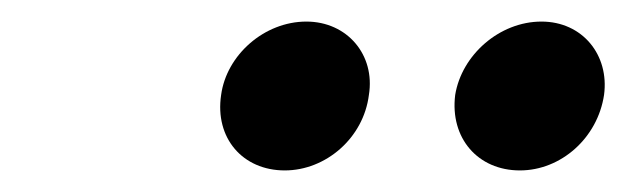

<svg xmlns="http://www.w3.org/2000/svg" viewBox="-20 -798 581 178"><path d="M244 -640C282 -640 317 -670 322 -710C328 -747 302 -778 264 -778C225 -778 190 -747 185 -710C179 -670 205 -640 244 -640ZM402 -710C397 -670 423 -640 462 -640C500 -640 534 -670 540 -710C545 -747 520 -778 482 -778C443 -778 408 -747 402 -710Z"/></svg>

Font: Mluvka Bold
Style: Italic
Weight: 700
Italic angle: -8°
Designer: Modified by Jiří Krblich, Original typeface by Gumpita Rahayu
Foundry: Gumpita Rahayu & Jiří Krblich
Version: Version 2.000;Glyphs 3.1.1 (3134)